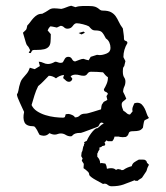

<svg xmlns="http://www.w3.org/2000/svg" viewBox="-20 -477 577 669"><path d="M282 14Q283 11 287.5 3Q292 -5 297.5 -12.5Q303 -20 309 -25.5Q315 -31 319 -30Q325 -34 329.5 -38.5Q334 -43 340 -46L341 -48L334 -50Q329 -49 327 -44.5Q325 -40 322 -36Q320 -35 310.5 -31.5Q301 -28 290.5 -24Q280 -20 271.5 -17Q263 -14 262 -14Q249 -14 243.5 -12Q238 -10 235 -7.5Q232 -5 231 -3.5Q230 -2 226 -2Q217 -2 209 -7Q201 -12 192 -12Q186 -12 181 -10Q176 -8 171 -8Q166 -8 161 -9.5Q156 -11 152 -13Q144 -4 132 -4Q129 -4 125 -5Q121 -6 118 -7L114 -14Q112 -19 109 -24Q106 -29 103 -33Q100 -37 97 -37Q72 -37 65.5 -50.5Q59 -64 64 -87Q62 -91 58 -100Q54 -109 49.5 -118.5Q45 -128 42 -136Q39 -144 39 -148Q43 -154 44 -161L47 -176Q49 -184 51.5 -191Q54 -198 59 -204Q67 -213 73.5 -221Q80 -229 84 -241L101 -236L119 -247L115 -262Q123 -262 131 -258Q139 -254 147 -254Q154 -254 160.5 -256.5Q167 -259 172 -262Q177 -262 181.5 -260Q186 -258 191 -258Q195 -258 199 -260Q202 -266 206 -272.5Q210 -279 218 -279Q227 -279 231 -271Q235 -263 242 -263Q248 -265 256.5 -268.5Q265 -272 271 -272Q276 -270 280 -269Q284 -268 289 -267L296 -279Q301 -281 307 -282.5Q313 -284 318 -286L327 -285Q338 -285 351.5 -290.5Q365 -296 365 -310Q365 -320 361 -329Q357 -338 349 -343Q341 -359 335 -365Q329 -371 312 -371Q304 -371 299 -375.5Q294 -380 290 -385Q283 -389 269 -392.5Q255 -396 247 -396Q240 -396 233.5 -386.5Q227 -377 215 -377Q208 -377 203 -382Q198 -387 191 -387L178 -381Q172 -382 166.5 -383.5Q161 -385 155 -385Q149 -379 146 -371L157 -358Q157 -341 156 -330.5Q155 -320 149.5 -314Q144 -308 134 -305.5Q124 -303 106 -303H99Q96 -303 92 -301L87 -292L80 -293L85 -302Q80 -313 78 -315Q76 -317 74 -319.5Q72 -322 69.5 -330.5Q67 -339 60 -363Q69 -371 71 -373.5Q73 -376 75 -388Q81 -394 86 -401Q91 -408 97 -414.5Q103 -421 110 -425Q117 -429 127 -429Q141 -436 146.5 -440Q152 -444 156.5 -446Q161 -448 168.5 -448Q176 -448 194 -446Q203 -448 211 -451.5Q219 -455 228 -457L243 -452Q254 -456 267 -456H291Q305 -456 311.5 -453.5Q318 -451 322 -448Q326 -445 329 -442.5Q332 -440 339 -440Q357 -440 367 -434.5Q377 -429 383 -420.5Q389 -412 394 -401Q399 -390 408 -378Q409 -369 410.5 -360Q412 -351 412 -342Q412 -336 418 -334.5Q424 -333 424 -327Q410 -304 410 -278L417 -264L413 -247Q409 -243 408.5 -238Q408 -233 408 -228Q408 -214 412.5 -207.5Q417 -201 417 -193Q417 -183 413 -175Q409 -167 409 -157L415 -145Q418 -139 420 -133Q415 -128 409.5 -124Q404 -120 404 -113Q404 -107 406 -101.5Q408 -96 410 -91Q416 -88 421 -83Q426 -78 433 -78L442 -89L441 -95Q441 -101 443.5 -106.5Q446 -112 448 -117Q454 -119 458 -119Q468 -119 474 -113Q480 -107 484 -99Q488 -91 491 -81.5Q494 -72 499 -66Q495 -63 491 -61.5Q487 -60 483 -57Q481 -51 480 -44.5Q479 -38 478 -32Q472 -24 464.5 -22Q457 -20 448 -20Q437 -20 433.5 -18.5Q430 -17 429 -14Q428 -11 426.5 -7.5Q425 -4 419 0L408 1L397 0L395 -1H379Q377 9 371 15H356L351 12L344 20L347 25L345 30L336 32L333 35L327 37L326 38L327 43L321 53H322L319 58V69Q329 79 329 92L334 91L347 93Q352 101 352 109L353 111Q357 110 360 109.5Q363 109 367 109Q378 109 384 115L391 112L401 114L404 116L410 115Q417 110 424 107Q431 104 439 102Q441 93 448.5 88Q456 83 464 79H474Q480 79 485 80L490 84L492 89V90L499 97Q493 107 490 120V119L489 121L475 142Q473 144 467.5 147Q462 150 460 153H452L449 151Q427 160 410 166Q393 172 369 172Q361 172 354.5 166.5Q348 161 339 164Q330 159 313.5 150Q297 141 291 133Q291 126 286.5 121.5Q282 117 277 113L278 114L271 109L272 94L265 83L267 77L268 76L263 67Q264 62 264 57.5Q264 53 267 49L270 34L272 31L273 25L275 23Q273 21 273 20Q273 18 276.5 16.5Q280 15 282 14ZM272 -213Q264 -213 257.5 -215Q251 -217 243 -217Q233 -217 226 -211L232 -203Q232 -199 228.5 -195.5Q225 -192 221 -192Q214 -192 209.5 -196.5Q205 -201 200 -205L203 -216Q187 -214 175 -204Q170 -208 163.5 -210.5Q157 -213 150 -213Q141 -204 132 -194.5Q123 -185 113 -177Q105 -161 100 -144.5Q95 -128 90 -111Q96 -98 109 -89.5Q122 -81 138 -76Q154 -71 170.5 -69Q187 -67 200 -67Q202 -67 206 -69L209 -79L218 -80Q223 -80 231 -76.5Q239 -73 241 -68Q252 -68 258 -74.5Q264 -81 278 -81Q282 -81 289 -83Q296 -85 304.5 -87.5Q313 -90 320.5 -92.5Q328 -95 332 -96Q333 -101 333.5 -107Q334 -113 338 -117Q340 -122 345 -124Q350 -126 354 -129L351 -142L356 -150Q354 -155 348 -157Q342 -159 342 -166Q347 -174 351.5 -184.5Q356 -195 356 -206V-208Q351 -211 347 -215.5Q343 -220 339 -225Q328 -226 318 -226.5Q308 -227 297 -227Q289 -227 284.5 -220Q280 -213 272 -213ZM271 -367 276 -363 264 -357 254 -362Z"/></svg>

Font: ErikasBuero
Style: Regular
Weight: 400
Designer: Peter Wiegel
Foundry: Peter Wiegel
Version: Version 1.006